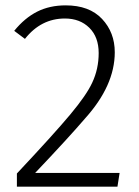

<svg xmlns="http://www.w3.org/2000/svg" viewBox="-20 -696 519 716"><path d="M418 0H43V-49Q181 -196 242 -269Q303 -342 324 -388Q348 -439 348 -498Q348 -558 313 -592.5Q278 -627 222 -627Q133 -627 73 -551L33 -581Q72 -629 118.5 -652.5Q165 -676 225 -676Q313 -676 360.5 -625.5Q408 -575 408 -501Q408 -377 297 -254Q239 -186 111 -51H426Z"/></svg>

Font: Trujillo Light
Style: Regular
Weight: 300
Designer: Fira Sans original fonts by bBox Type GmbH, Carrois Corporate GbR, & Edenspiekermann AG / Changes by Cristiano Sobral
Foundry: Fira Sans original fonts by bBox Type GmbH, Carrois Corporate GbR, & Edenspiekermann AG / Changes by Cristiano Sobral
Version: Version 4.301;July 28, 2020;FontCreator 13.0.0.2655 64-bit